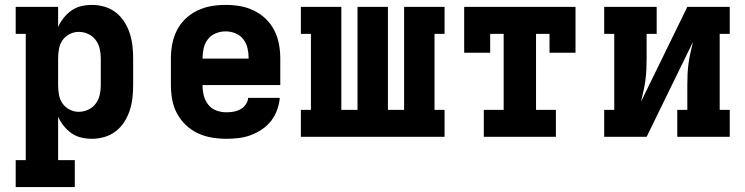

<svg xmlns="http://www.w3.org/2000/svg" viewBox="-20 -558 3040 783"><path d="M44 205V95H85V-420H44V-530H217V-448Q226 -468 240 -485.5Q254 -503 272 -515.5Q290 -528 311.5 -533Q333 -538 355 -538Q381 -538 406.5 -530.5Q432 -523 452.5 -507Q473 -491 487 -469Q501 -447 509 -422.5Q517 -398 520 -372Q523 -346 523 -320V-210Q523 -184 520 -158Q517 -132 509 -107.5Q501 -83 487 -61Q473 -39 452.5 -23Q432 -7 406.5 0.5Q381 8 355 8Q333 8 311.5 3Q290 -2 272 -14.5Q254 -27 240 -44.5Q226 -62 217 -82V95H285V205ZM301 -102Q321 -102 339.5 -110.5Q358 -119 370 -135Q382 -151 386.5 -170.5Q391 -190 391 -210V-320Q391 -340 386.5 -359.5Q382 -379 370 -395Q358 -411 339.5 -419.5Q321 -428 301 -428Q282 -428 264 -419Q246 -410 235 -394Q224 -378 220.5 -358.5Q217 -339 217 -320V-210Q217 -191 220.5 -171.5Q224 -152 235 -136Q246 -120 264 -111Q282 -102 301 -102Z M903 8Q873 8 843.5 3Q814 -2 787 -14.5Q760 -27 738 -48Q716 -69 702 -95Q688 -121 682.5 -150.5Q677 -180 677 -210V-320Q677 -350 682.5 -379Q688 -408 701.5 -434.5Q715 -461 736.5 -481.5Q758 -502 785 -515Q812 -528 841 -533Q870 -538 900 -538Q930 -538 959 -533Q988 -528 1015 -515Q1042 -502 1063.5 -481.5Q1085 -461 1098.5 -434.5Q1112 -408 1117.5 -379Q1123 -350 1123 -320V-211H806V-210Q806 -189 811 -168.5Q816 -148 829 -131.5Q842 -115 862 -107.5Q882 -100 903 -100Q918 -100 932.5 -102.5Q947 -105 960 -112Q973 -119 982 -131.5Q991 -144 992 -159H1121Q1119 -134 1110 -109.5Q1101 -85 1085.5 -65Q1070 -45 1048.5 -30.5Q1027 -16 1003 -7Q979 2 953.5 5Q928 8 903 8ZM806 -319H994V-320Q994 -341 989.5 -361Q985 -381 972.5 -397.5Q960 -414 940.5 -422Q921 -430 900 -430Q879 -430 859.5 -422Q840 -414 827.5 -397.5Q815 -381 810.5 -361Q806 -341 806 -320Z M1207 0V-110H1248V-420H1207V-530H1372V-110H1438V-530H1562V-110H1628V-530H1793V-420H1752V-110H1793V0Z M1953 0V-110H2034V-420H1979V-343H1873V-530H2327V-343H2221V-420H2166V-110H2247V0Z M2444 0V-110H2485V-420H2444V-530H2658V-420H2617V-318Q2617 -296 2616 -274Q2615 -252 2612 -230Q2609 -208 2604 -186.5Q2599 -165 2594 -143L2783 -530H2956V-420H2915V-110H2956V0H2742V-110H2783V-212Q2783 -234 2784 -256Q2785 -278 2788 -300Q2791 -322 2796 -343.5Q2801 -365 2806 -387L2617 0Z"/></svg>

Font: Iosevka Slab XBdEx
Style: Regular
Weight: 800
Width: 7
Monospace: yes
Designer: Belleve Invis
Foundry: Belleve Invis
Version: Version 11.1.0; ttfautohint (v1.8.3)